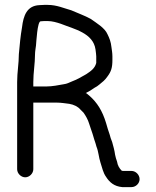

<svg xmlns="http://www.w3.org/2000/svg" viewBox="-20 -720 639 784"><path d="M123 -498C123 -510.5 125.8 -523.5 127 -534.5C128.4 -547.4 132.3 -633 146 -633C151.3 -633.7 156 -634 160 -634H175C193.1 -634 212.5 -628.2 228 -623C282.8 -601.1 360.4 -585.5 370 -518L372 -502C372.7 -498 373 -494 373 -490V-463C367.3 -440.1 349.8 -428.9 332 -417C314 -407 296 -395.6 275 -388C262 -382.6 253.8 -377.7 240 -376C219.3 -372.2 192.6 -367 171 -367H116V-385C116 -423.4 123 -461.2 123 -498ZM550 11.5C550 -6.1 534.4 -22 517 -22H484C481.3 -22 479 -22.3 477 -23C467.6 -32.4 460.2 -44.3 458 -60C454.7 -69.9 451.7 -77.9 450 -88C447.9 -105 442.2 -125.2 438 -140L432 -156L428 -170C421.9 -186.2 418.3 -200.4 413 -218L407 -236C390.7 -280.8 367.5 -312.4 333 -339C332.3 -339 331.3 -339.3 330 -340C343.1 -346.5 354.1 -352.8 365 -361C373 -365 380 -369.7 386 -375C399.7 -386.8 407 -390.6 419 -408C433.9 -427.8 439 -443.9 439 -475V-490C439 -504.2 436.4 -516.6 435 -528C432.9 -549.1 426.7 -564.7 419 -580C408.1 -606.3 373 -626.6 350 -643C326.3 -656.2 297.1 -666.4 271 -678C241.8 -686 212 -700 175 -700H160C154.7 -700 148 -699.7 140 -699C89.9 -696.2 75.6 -656.5 70 -609C63.5 -571.9 60.5 -537.9 57 -499C57 -461.1 50 -424.5 50 -385V-29C50 -11.8 65.8 4 83 4C100.2 4 116 -11.8 116 -29V-301H212C230.4 -301 247.5 -297.7 263 -296C281.2 -293 298.3 -284.6 308 -273L321 -260C329.5 -248.1 339.3 -231.4 344 -215L350 -197C355.7 -181.7 360.7 -164.9 365 -150L370 -135L374 -121C381.9 -102.5 383.4 -76.8 390 -57C397.1 -35.6 400.9 -14.6 413 2C427.4 24.7 446.4 41 479 44H517C534.4 44 550 29.1 550 11.5Z"/></svg>

Font: HoneyBee
Style: Reg
Weight: 400
Foundry: Cannot Into Space Fonts
Version: Version 0.89